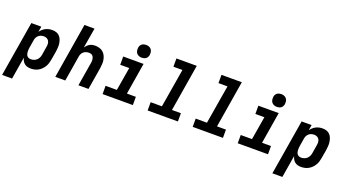

<svg xmlns="http://www.w3.org/2000/svg" viewBox="-76 -1482 4340 2403"><g transform="rotate(20 2094.5 -280.0)"><path d="M-11 205 111 -530H244L232 -457Q245 -476 263 -492Q281 -508 302 -518.5Q323 -529 345 -533.5Q367 -538 390 -538Q418 -538 443.5 -529.5Q469 -521 486.5 -502Q504 -483 513.5 -458Q523 -433 526.5 -406.5Q530 -380 528 -352Q526 -324 522 -296L503 -186Q499 -161 491.5 -136.5Q484 -112 470.5 -89.5Q457 -67 437.5 -47.5Q418 -28 395 -15.5Q372 -3 347 2.5Q322 8 297 8Q274 8 252 2Q230 -4 213.5 -17.5Q197 -31 186.5 -50.5Q176 -70 171 -91L122 205ZM260 -102Q280 -102 300 -109Q320 -116 336 -130.5Q352 -145 361 -164.5Q370 -184 373 -204L391 -314Q395 -335 394 -355.5Q393 -376 383.5 -393Q374 -410 356 -419Q338 -428 317 -428Q299 -428 281 -423Q263 -418 248 -405.5Q233 -393 224 -376Q215 -359 212 -341L194 -231Q192 -216 191 -201.5Q190 -187 191 -173Q192 -159 196.5 -145.5Q201 -132 209.5 -122Q218 -112 231.5 -107Q245 -102 260 -102Z M623 0 744 -735H878L833 -468Q844 -484 858 -498Q872 -512 889 -521.5Q906 -531 924 -534.5Q942 -538 960 -538Q989 -538 1016.5 -530Q1044 -522 1064.5 -504.5Q1085 -487 1097.5 -462.5Q1110 -438 1115.5 -410.5Q1121 -383 1119.5 -354Q1118 -325 1114 -296L1065 0H931L983 -314Q986 -327 986.5 -340.5Q987 -354 985 -367Q983 -380 978 -391.5Q973 -403 964 -412Q955 -421 942.5 -424.5Q930 -428 916 -428Q898 -428 880 -422.5Q862 -417 847 -405Q832 -393 823.5 -376Q815 -359 812 -341L756 0Z M1253 0V-110H1403L1455 -420H1335V-530H1606L1537 -110H1656V0ZM1556 -595Q1536 -595 1517.5 -602.5Q1499 -610 1487.5 -625Q1476 -640 1473 -660Q1470 -680 1473 -701Q1475 -715 1482.5 -728Q1490 -741 1502 -749.5Q1514 -758 1528 -761.5Q1542 -765 1556 -765Q1577 -765 1595.5 -757.5Q1614 -750 1625.5 -735Q1637 -720 1640 -700Q1643 -680 1640 -659Q1637 -645 1630 -632Q1623 -619 1611 -610.5Q1599 -602 1584.5 -598.5Q1570 -595 1556 -595Z M1853 0V-110H2003L2089 -625H1969V-735H2240L2137 -110H2256V0Z M2453 0V-110H2603L2689 -625H2569V-735H2840L2737 -110H2856V0Z M3053 0V-110H3203L3255 -420H3135V-530H3406L3337 -110H3456V0ZM3356 -595Q3336 -595 3317.5 -602.5Q3299 -610 3287.5 -625Q3276 -640 3273 -660Q3270 -680 3273 -701Q3275 -715 3282.5 -728Q3290 -741 3302 -749.5Q3314 -758 3328 -761.5Q3342 -765 3356 -765Q3377 -765 3395.5 -757.5Q3414 -750 3425.5 -735Q3437 -720 3440 -700Q3443 -680 3440 -659Q3437 -645 3430 -632Q3423 -619 3411 -610.5Q3399 -602 3384.5 -598.5Q3370 -595 3356 -595Z M3589 205 3711 -530H3844L3832 -457Q3845 -476 3863 -492Q3881 -508 3902 -518.5Q3923 -529 3945 -533.5Q3967 -538 3990 -538Q4018 -538 4043.5 -529.5Q4069 -521 4086.5 -502Q4104 -483 4113.5 -458Q4123 -433 4126.5 -406.5Q4130 -380 4128 -352Q4126 -324 4122 -296L4103 -186Q4099 -161 4091.5 -136.5Q4084 -112 4070.5 -89.5Q4057 -67 4037.5 -47.5Q4018 -28 3995 -15.5Q3972 -3 3947 2.5Q3922 8 3897 8Q3874 8 3852 2Q3830 -4 3813.5 -17.5Q3797 -31 3786.5 -50.5Q3776 -70 3771 -91L3722 205ZM3860 -102Q3880 -102 3900 -109Q3920 -116 3936 -130.5Q3952 -145 3961 -164.5Q3970 -184 3973 -204L3991 -314Q3995 -335 3994 -355.5Q3993 -376 3983.5 -393Q3974 -410 3956 -419Q3938 -428 3917 -428Q3899 -428 3881 -423Q3863 -418 3848 -405.5Q3833 -393 3824 -376Q3815 -359 3812 -341L3794 -231Q3792 -216 3791 -201.5Q3790 -187 3791 -173Q3792 -159 3796.5 -145.5Q3801 -132 3809.5 -122Q3818 -112 3831.5 -107Q3845 -102 3860 -102Z"/></g></svg>

Font: Iosevka Curly XBdExObl
Style: Regular
Weight: 800
Width: 7
Italic angle: -9°
Monospace: yes
Designer: Belleve Invis
Foundry: Belleve Invis
Version: Version 11.1.0; ttfautohint (v1.8.3)